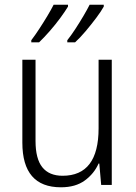

<svg xmlns="http://www.w3.org/2000/svg" viewBox="-20 -786 576 816"><path d="M455 -532V0H410L402 -91H399Q380 -48 340.5 -19Q301 10 239 10Q75 10 75 -180V-532H131V-187Q131 -111 160 -75Q189 -39 246 -39Q399 -39 399 -241V-532ZM421 -758Q410 -738 389 -710Q368 -682 344 -653.5Q320 -625 299 -606H266V-615Q282 -635 300 -662.5Q318 -690 334.5 -718Q351 -746 361 -766H421ZM269 -758Q257 -738 236.5 -710Q216 -682 191.5 -654Q167 -626 146 -606H113V-615Q129 -636 147 -663.5Q165 -691 181.5 -718.5Q198 -746 208 -766H269Z"/></svg>

Font: Noto Sans Lao Looped SemiCondensed Light
Style: Regular
Weight: 300
Width: 4
Designer: Mark Frömberg, Ben Mitchell
Foundry: The Fontpad Ltd
Version: Version 1.002; ttfautohint (v1.8.4.7-5d5b)